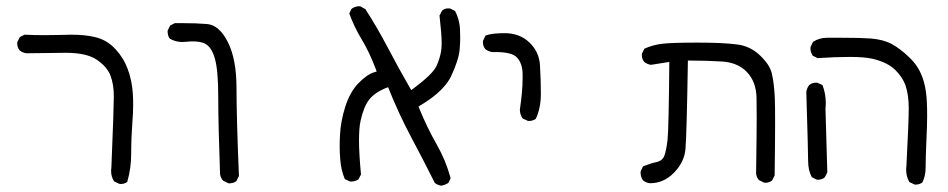

<svg xmlns="http://www.w3.org/2000/svg" viewBox="-20 -479 3040 616"><path d="M64.9 -308.1Q150.4 -309.6 190.9 -309.6Q258.3 -309.6 291 -287.1Q324.2 -264.2 334.7 -235.8Q345.2 -207.5 345.2 -169.9Q345.2 -133.8 337.4 57.1Q336.4 66.4 336.4 68.8Q336.4 88.4 346.2 103L362.8 110.8Q364.7 111.3 368.4 111.3Q372.1 111.3 377.7 109.9Q383.3 108.4 388.2 104.5Q400.9 62 400.9 12.7Q400.9 -36.6 404.8 -88.4Q407.2 -117.7 407.2 -140.6Q407.2 -163.6 406.2 -177.5Q405.3 -191.4 403.8 -201.2Q402.3 -210.9 400.4 -220.7Q396.5 -239.7 389.6 -257.8Q376.5 -293.5 349.6 -322.3Q322.8 -351.1 285.2 -359.9Q253.9 -367.7 207.5 -367.7Q195.8 -367.7 174.6 -366.9Q153.3 -366.2 122.3 -366.2Q91.3 -366.2 58.6 -367.7L43.5 -359.9L35.6 -344.2Q35.2 -342.3 35.2 -340.8Q35.2 -326.7 43 -317.4Q52.2 -309.6 64.9 -308.1Z M712.4 108.9Q714.4 109.4 716.8 109.4Q719.2 109.4 723.1 108.4Q731.4 107.4 738.3 102.1L746.6 85.9Q738.8 -101.1 738.8 -196.3Q738.8 -290 710.4 -345.2Q683.1 -398.4 644.5 -401.9Q610.8 -404.8 563.5 -404.8Q552.7 -404.8 541 -404.8L525.9 -397L518.1 -381.3Q517.6 -379.4 517.6 -376.7Q517.6 -374 518.6 -370.1Q519.5 -361.8 524.9 -355Q543 -344.2 565.9 -344.2Q571.8 -344.2 580.3 -345.2Q588.9 -346.2 598.6 -346.2Q621.1 -346.2 636.2 -339.8Q659.2 -329.1 669.9 -289.1Q680.2 -252 680.2 -166.7Q680.2 -81.5 686 79.6Q687.5 91.3 695.8 100.6Z M1390.1 -429.2Q1397 -369.1 1397 -340.8Q1397 -327.6 1395.5 -316.9Q1392.1 -293.9 1380.9 -268.1Q1369.1 -241.7 1306.6 -195.3L1299.3 -189.9Q1257.3 -262.7 1223.9 -326.7Q1190.4 -390.6 1152.3 -449.7L1136.2 -458.5Q1134.8 -459 1132.8 -459Q1119.1 -459 1107.9 -450.7L1100.6 -436Q1115.7 -393.6 1140.6 -352.3Q1165.5 -311 1185.5 -257.8L1188.5 -249.5L1180.2 -247.1Q1156.7 -239.7 1129.9 -211.9Q1103 -184.1 1087.9 -137.2Q1072.8 -89.4 1070.8 -45.4Q1069.8 -27.8 1069.8 -7.6Q1069.8 12.7 1071.8 34.2Q1074.2 66.9 1086.4 95.7L1102.1 103Q1104 103.5 1105.5 103.5Q1119.6 103.5 1130.4 96.2L1138.2 80.6Q1131.8 13.2 1131.8 -27.8Q1131.8 -68.8 1136.7 -90.8Q1146.5 -135.3 1163.1 -157.7Q1180.2 -180.7 1217.3 -196.3L1225.1 -199.2Q1259.3 -113.8 1298.6 -40Q1337.9 33.7 1375 107.9Q1383.8 114.7 1395.5 116.7Q1407.7 114.7 1418.5 107.9L1425.8 92.8Q1410.6 36.1 1380.9 -15.9Q1351.1 -67.9 1325.2 -130.9L1322.8 -137.2Q1358.9 -158.7 1380.9 -177.7Q1413.6 -205.6 1427.7 -235.4Q1451.7 -286.6 1454.6 -319.8Q1456.5 -340.8 1456.5 -357.4Q1456.5 -374 1455.8 -385.7Q1455.1 -397.5 1453.1 -406.7Q1449.2 -426.3 1439.9 -443.8L1424.3 -451.7Q1421.4 -452.1 1417.5 -452.1Q1406.7 -452.1 1398.4 -444.8Z M1673.3 -91.3Q1675.3 -90.8 1677.2 -90.8Q1679.2 -90.8 1682.1 -91.3Q1688 -91.8 1693.4 -94.5Q1698.7 -97.2 1699.2 -98.1Q1715.3 -132.8 1715.3 -178Q1715.3 -223.1 1712.4 -270Q1709.5 -313.5 1678.2 -343Q1647 -372.6 1599.1 -372.6Q1585.4 -372.6 1572.3 -371.6Q1559.1 -370.6 1553.2 -369.1Q1542.5 -367.2 1537.6 -364.7L1529.8 -348.1Q1529.3 -346.2 1529.3 -344.7Q1529.3 -330.6 1537.1 -321.3Q1546.4 -314 1559.1 -312Q1564.9 -312 1570.3 -312Q1622.6 -312 1638.7 -294.4Q1655.8 -275.9 1656.7 -242.7Q1656.7 -234.9 1656.7 -227.1Q1656.7 -204.6 1654.3 -179.7Q1651.9 -154.8 1647.9 -127.4Q1647.9 -111.8 1656.7 -99.1Z M2195.3 -284.7Q2245.6 -284.7 2295.4 -281.7Q2346.7 -278.8 2376.2 -248Q2405.8 -217.3 2407.2 -166Q2407.7 -149.4 2407.7 -100.8Q2407.7 -52.2 2405.8 77.6Q2407.2 89.8 2414.6 98.6L2431.2 106.9Q2433.1 107.4 2437 107.4Q2440.9 107.4 2446.5 105.7Q2452.1 104 2457 100.1L2465.3 84Q2466.8 -25.4 2466.8 -84.2Q2466.8 -143.1 2465.8 -166Q2463.4 -212.9 2456.5 -242.2Q2450.7 -270 2419.2 -300.5Q2387.7 -331.1 2344.7 -336.4Q2299.3 -342.3 2217.3 -342.3Q2135.3 -342.3 2104.7 -338.6Q2074.2 -335 2047.4 -322.8L2039.6 -307.1Q2039.1 -305.2 2039.1 -303.7Q2039.1 -289.6 2046.9 -280.3Q2056.2 -272.9 2068.4 -271L2127.4 -280.3Q2125.5 -61 2121.6 -29.3Q2117.7 2.9 2112.3 18.1Q2109.9 26.4 2104 32.2Q2096.7 39.1 2084 41.5Q2071.3 43.9 2043 54.7L2035.6 70.3Q2035.2 72.3 2035.2 74.2Q2035.2 88.9 2043 99.6Q2052.7 107.4 2064.9 108.9Q2109.9 108.9 2142.8 74.7Q2175.8 40.5 2179.2 -1Q2183.1 -44.4 2187 -284.7Z M2603.5 97.7Q2617.2 97.7 2626 90.3L2634.3 74.2L2628.4 -130.4Q2629.4 -139.2 2629.4 -147.5Q2629.4 -179.2 2618.7 -206.1L2603 -213.4Q2601.1 -213.9 2599.6 -213.9Q2585.4 -213.9 2576.2 -206.1Q2568.8 -196.8 2566.9 -184.1Q2572.8 10.7 2572.8 38.8Q2572.8 66.9 2584.5 89.4L2600.1 97.2Q2602.1 97.7 2603.5 97.7ZM2917 113.3Q2930.7 113.3 2939.5 106Q2949.7 85 2949.7 58.6Q2949.7 29.3 2952.1 -24.7Q2954.6 -78.6 2954.6 -106.2Q2954.6 -133.8 2953.6 -152.3Q2950.7 -221.7 2922.9 -264.6Q2912.1 -280.8 2897.9 -294.4Q2869.1 -322.3 2842 -337.2Q2814.9 -352.1 2773.9 -355.5Q2740.7 -357.9 2678.7 -357.9Q2660.6 -357.9 2640.6 -357.9H2634.3Q2608.4 -357.9 2588.4 -344.7L2580.6 -328.6Q2580.1 -326.7 2580.1 -322.8Q2580.1 -318.8 2581.8 -312.7Q2583.5 -306.6 2587.4 -300.3L2603 -292.5Q2660.2 -296.4 2706.5 -296.4Q2752.9 -296.4 2779.3 -290.5Q2828.1 -278.8 2853 -253.9Q2875.5 -231.4 2884.8 -206.1Q2895.5 -175.3 2895.5 -131.6Q2895.5 -87.9 2888.2 51.3Q2887.2 60.5 2887.2 64.5Q2887.2 87.4 2897.5 105L2913.6 112.8Q2915.5 113.3 2917 113.3Z"/></svg>

Font: NaikaiFont
Style: Light
Weight: 300
Version: Version 1.89